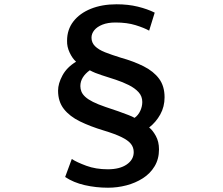

<svg xmlns="http://www.w3.org/2000/svg" viewBox="-20 -801 1040 896"><path d="M676 -658Q653 -671 613 -683.5Q573 -696 519 -696Q483 -696 458 -686Q433 -676 420 -660Q407 -644 407 -625Q407 -602 423.5 -585.5Q440 -569 470.5 -557Q501 -545 543 -532Q604 -515 650.5 -491.5Q697 -468 722.5 -433.5Q748 -399 748 -347Q748 -303 728 -267Q708 -231 676 -206Q692 -194 707 -167Q722 -140 722 -104Q722 -59 701.5 -25Q681 9 646.5 31Q612 53 570 64Q528 75 484 75Q428 75 375.5 63Q323 51 284 25L315 -59Q338 -44 382.5 -27.5Q427 -11 483 -11Q539 -11 571.5 -33.5Q604 -56 604 -91Q604 -113 591 -129.5Q578 -146 547.5 -161Q517 -176 464 -192Q401 -211 353 -234.5Q305 -258 278 -292.5Q251 -327 251 -378Q251 -411 271.5 -449Q292 -487 335 -513Q318 -528 305 -555.5Q292 -583 293 -611Q293 -663 322.5 -701Q352 -739 404 -760Q456 -781 524 -781Q578 -781 623 -770Q668 -759 702 -742ZM355 -399Q355 -386 360 -373.5Q365 -361 378 -349Q391 -337 414 -325.5Q437 -314 472 -302Q506 -291 532.5 -281.5Q559 -272 578.5 -264.5Q598 -257 608 -251Q625 -263 634.5 -283.5Q644 -304 644 -325Q644 -352 626.5 -371Q609 -390 581 -404Q553 -418 520 -429Q487 -440 455 -450Q423 -460 399 -473Q378 -458 366.5 -439.5Q355 -421 355 -399Z"/></svg>

Font: Noto Sans SC SemiBold
Style: Regular
Weight: 600
Designer: Ryoko NISHIZUKA 西塚涼子 (kana, bopomofo & ideographs); Paul D. Hunt (Latin, Greek & Cyrillic); Sandoll Communications 산돌커뮤니
Foundry: Adobe
Version: Version 2.004-H2;hotconv 1.0.118;makeotfexe 2.5.65603